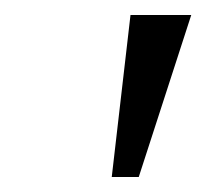

<svg xmlns="http://www.w3.org/2000/svg" viewBox="-20 -752 275 256"><path d="M129 -516 154 -732H235L165 -516Z"/></svg>

Font: Quattrocento Sans
Style: Italic
Weight: 400
Designer: Pablo Impallari
Foundry: Pablo Impallari, Igino Marini, Brenda Gallo
Version: Version 2.000